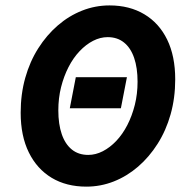

<svg xmlns="http://www.w3.org/2000/svg" viewBox="-20 -684 700 716"><path d="M240.3 -280.3 262.7 -396.1H453.3L430.8 -280.3ZM302 12Q227.5 12 172.7 -20.9Q117.9 -53.9 87.5 -115.5Q57.1 -177.1 57.1 -263.6Q57.1 -333.1 74.2 -393.8Q91.3 -454.5 122.7 -503.9Q154 -553.3 195.6 -589.2Q237.2 -625.1 286.2 -644.4Q335.2 -663.8 388.5 -663.8Q463 -663.8 518.2 -630.8Q573.4 -597.9 603.4 -536.3Q633.4 -474.7 633.4 -388.1Q633.4 -318.6 616.3 -257.9Q599.2 -197.2 567.8 -147.8Q536.5 -98.5 494.9 -62.5Q453.2 -26.6 404.2 -7.3Q355.2 12 302 12ZM309 -106.3Q336.6 -106.3 363.3 -120Q390 -133.7 413.6 -158.5Q437.2 -183.4 454.9 -217.7Q472.5 -252.1 482.8 -292.9Q493 -333.8 493 -379.2Q493 -430.9 480.2 -468.1Q467.4 -505.4 442.5 -525.4Q417.7 -545.5 381.5 -545.5Q353.9 -545.5 327.2 -531.8Q300.5 -518.1 276.9 -493.2Q253.3 -468.4 235.6 -434Q218 -399.7 207.7 -358.8Q197.5 -317.9 197.5 -272.6Q197.5 -220.8 210.3 -183.6Q223.1 -146.4 248 -126.3Q272.8 -106.3 309 -106.3Z"/></svg>

Font: Source Sans Variable
Style: Italic
Weight: 200
Italic angle: -11°
Designer: Paul D. Hunt
Foundry: Adobe Systems Incorporated
Version: Version 3.006;hotconv 1.0.111;makeotfexe 2.5.65597